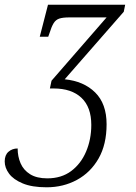

<svg xmlns="http://www.w3.org/2000/svg" viewBox="-73 -556 577 816"><path d="M125 240Q63 240 23.5 223.5Q-16 207 -34.5 182Q-53 157 -53 130Q-53 103 -37 89Q-21 75 2 75Q2 109 14.5 138Q27 167 55 184.5Q83 202 128 202Q188 202 229.5 171Q271 140 293 88Q315 36 315 -25Q315 -101 273 -140.5Q231 -180 155 -180H139L146 -213L380 -482H221Q194 -482 179 -477Q164 -472 155 -457.5Q146 -443 137 -414L132 -400H96L131 -536H459L453 -506L202 -219Q283 -211 331.5 -163Q380 -115 380 -28Q380 58 346 117.5Q312 177 254 208.5Q196 240 125 240Z"/></svg>

Font: Noto Serif SemiCondensed Light
Style: Italic
Weight: 300
Width: 4
Italic angle: -12°
Designer: Monotype Design Team
Foundry: Monotype Imaging Inc.
Version: Version 2.013; ttfautohint (v1.8.4.7-5d5b)